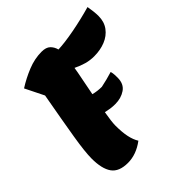

<svg xmlns="http://www.w3.org/2000/svg" viewBox="-202 -867 1033 1033"><g transform="rotate(-45 314.5 -350.0)"><path d="M182 26Q115 26 87.5 -12.5Q60 -51 60 -129Q60 -179 76.5 -279.5Q93 -380 123 -546L70 -653Q117 -683 170 -704.5Q223 -726 276 -726Q310 -726 326.5 -710Q343 -694 349 -670Q399 -672 473 -686Q547 -700 621 -721Q629 -676 629 -645Q629 -601 606 -570Q583 -539 544.5 -523.5Q506 -508 459 -508Q428 -508 399.5 -516Q371 -524 340 -539Q334 -502 325 -458.5Q316 -415 308 -371Q324 -367 340 -365Q356 -363 372 -363Q392 -367 417.5 -373.5Q443 -380 462 -386Q466 -373 466.5 -359.5Q467 -346 467 -338Q467 -290 434.5 -268Q402 -246 358 -246Q338 -246 321 -248.5Q304 -251 287 -255Q276 -192 276 -164Q276 -113 283.5 -78Q291 -43 306 -19Q246 26 182 26Z"/></g></svg>

Font: Lemon
Style: Regular
Weight: 400
Designer: Eduardo Rodriguez Tunni
Foundry: Eduardo Rodriguez Tunni
Version: Version 1.003; ttfautohint (v1.8.4.7-5d5b);gftools[0.9.24]